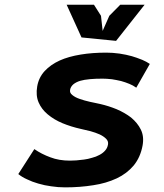

<svg xmlns="http://www.w3.org/2000/svg" viewBox="-20 -780 690 808"><path d="M553.5 -411 610.5 -511Q596.5 -520.5 579 -528Q554 -538 535 -543.5Q512 -550 483 -554.5Q453.5 -558.5 427.5 -558.5Q368.5 -558.5 320 -550.5Q268 -542 231.5 -525.5Q193 -508 168 -481Q143 -454 136.5 -416Q130 -378 142.5 -349Q155 -320 181 -298.5Q208 -276 243 -261.5Q279.5 -246.5 320 -237.5Q326.5 -236 360.5 -228Q382 -222 399 -214.5Q416 -206.5 426.5 -196Q437 -185.5 434.5 -172Q432 -157 422.5 -146.5Q413 -135.5 398.5 -128Q384 -120 367.5 -116Q350 -110.5 333.5 -108.5Q310 -105.5 301 -105Q280 -104 274.5 -104Q228 -104 192 -118Q155 -131.5 124.5 -152.5L57 -47.5Q73 -34.5 93.5 -25.5Q116 -14.5 141 -7.5Q168 0.5 195.5 4Q224 8.5 254 8.5Q317 8.5 372.5 -0.5Q426.5 -8.5 471.5 -29.5Q514 -49.5 543 -84Q571 -118.5 580 -167.5Q587 -206 572.5 -235Q559 -262.5 531.5 -285.5Q505.5 -305.5 470.5 -320.5Q437.5 -334 403 -342Q401.5 -342.5 384.5 -346Q367.5 -349.5 358.5 -351.5Q334 -357 316 -363.5Q296.5 -370 284.5 -380Q272.5 -389 275 -402Q277 -415 289 -425.5Q301 -435 318 -440Q333 -444.5 359.5 -447Q381 -449 411.5 -449Q428.5 -449 451 -446.5Q470 -443.5 489.5 -439Q507.5 -434 524.5 -427Q539.5 -421 553.5 -411ZM468.5 -608 588.5 -760H486L440 -713.5L412 -650L405 -713.5L375.5 -760H260.5L323 -622.5Z"/></svg>

Font: B612
Style: Regular
Weight: 700
Italic angle: -10°
Designer: Nicolas Chauveau, Thomas Paillot, Jonathan Favre-Lamarine, Jean-Luc Vinot
Foundry: AIRBUS
Version: Version 1.008